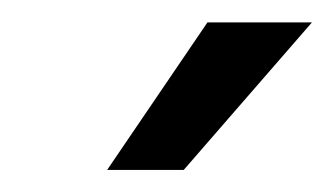

<svg xmlns="http://www.w3.org/2000/svg" viewBox="-20 -760 303 174"><path d="M77.1 -606 168 -739.7H262.7L146.5 -606Z"/></svg>

Font: Inter Display
Style: Italic
Weight: 400
Italic angle: -9.39999°
Designer: Rasmus Andersson
Foundry: rsms
Version: Version 4.000;git-a52131595